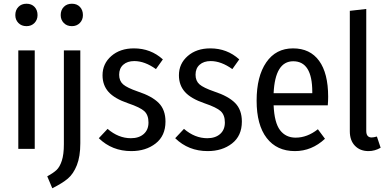

<svg xmlns="http://www.w3.org/2000/svg" viewBox="-20 -797 2075 1028"><path d="M181 -716Q181 -691 164.5 -674Q148 -657 122 -657Q95 -657 78.5 -674Q62 -691 62 -716Q62 -743 78.5 -760Q95 -777 122 -777Q149 -777 165 -760Q181 -743 181 -716ZM166 -527V0H78V-527Z M424 -716Q424 -691 407.5 -674Q391 -657 365 -657Q338 -657 321.5 -674Q305 -691 305 -716Q305 -743 321.5 -760Q338 -777 365 -777Q392 -777 408 -760Q424 -743 424 -716ZM410 -527V-30Q410 41 391.5 87.5Q373 134 343.5 159Q314 184 260 211L233 147Q266 129 283 113Q300 97 311 63.5Q322 30 322 -25V-527Z M697 -538Q787 -538 852 -479L815 -427Q755 -470 699 -470Q662 -470 640 -450.5Q618 -431 618 -397Q618 -364 639 -345.5Q660 -327 718 -307Q794 -282 830 -245.5Q866 -209 866 -146Q866 -70 813.5 -29Q761 12 683 12Q580 12 509 -57L556 -107Q614 -57 681 -57Q724 -57 749.5 -79.5Q775 -102 775 -141Q775 -181 753 -201.5Q731 -222 666 -244Q593 -269 561 -305Q529 -341 529 -394Q529 -456 576 -497Q623 -538 697 -538Z M1106 -538Q1196 -538 1261 -479L1224 -427Q1164 -470 1108 -470Q1071 -470 1049 -450.5Q1027 -431 1027 -397Q1027 -364 1048 -345.5Q1069 -327 1127 -307Q1203 -282 1239 -245.5Q1275 -209 1275 -146Q1275 -70 1222.5 -29Q1170 12 1092 12Q989 12 918 -57L965 -107Q1023 -57 1090 -57Q1133 -57 1158.5 -79.5Q1184 -102 1184 -141Q1184 -181 1162 -201.5Q1140 -222 1075 -244Q1002 -269 970 -305Q938 -341 938 -394Q938 -456 985 -497Q1032 -538 1106 -538Z M1737 -279Q1737 -257 1735 -233H1445Q1449 -140 1479.5 -100Q1510 -60 1563 -60Q1625 -60 1682 -105L1720 -54Q1649 12 1559 12Q1462 12 1408 -58Q1354 -128 1354 -258Q1354 -388 1405.5 -463Q1457 -538 1549 -538Q1640 -538 1688.5 -471.5Q1737 -405 1737 -279ZM1652 -298V-305Q1652 -469 1550 -469Q1453 -469 1445 -298Z M1953 12Q1908 12 1880.5 -16.5Q1853 -45 1853 -94V-739L1941 -749V-96Q1941 -61 1970 -61Q1980 -61 1998 -66L2018 -6Q1987 12 1953 12Z"/></svg>

Font: Fira Sans Condensed
Style: Regular
Weight: 400
Width: 3
Designer: Carrois Corporate & Edenspiekermann AG
Foundry: Carrois Corporate GbR & Edenspiekermann AG
Version: Version 4.202;PS 004.202;hotconv 1.0.88;makeotf.lib2.5.64775